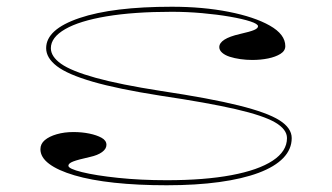

<svg xmlns="http://www.w3.org/2000/svg" viewBox="-20 -535 986 570"><path d="M475 15Q389 15 319.5 7.5Q250 0 201 -14.5Q152 -29 126 -48.5Q100 -68 100 -92Q100 -108 113 -119Q126 -130 148.5 -136.5Q171 -143 198 -143Q223 -143 245 -138.5Q267 -134 281.5 -126Q296 -118 296 -105Q296 -93 283 -83.5Q270 -74 247 -69Q211 -61 197 -55.5Q183 -50 183 -43Q183 -34 223.5 -24Q264 -14 330.5 -7Q397 0 475 0Q587 0 667 -15Q747 -30 789.5 -58Q832 -86 832 -125Q832 -151 797 -171.5Q762 -192 679.5 -211Q597 -230 456 -251Q329 -271 255 -292.5Q181 -314 149 -338.5Q117 -363 117 -392Q117 -448 216 -481.5Q315 -515 490 -515Q582 -515 658.5 -500Q735 -485 781 -459Q827 -433 827 -398Q827 -384 812.5 -375Q798 -366 776 -361.5Q754 -357 729 -357Q711 -357 693.5 -359.5Q676 -362 662 -366.5Q648 -371 639.5 -378.5Q631 -386 631 -395Q631 -420 692 -434Q723 -441 734.5 -446Q746 -451 746 -457Q746 -464 723 -471.5Q700 -479 662.5 -485.5Q625 -492 580 -496Q535 -500 490 -500Q377 -500 296.5 -486.5Q216 -473 173.5 -448.5Q131 -424 131 -392Q131 -367 161.5 -345.5Q192 -324 264 -304Q336 -284 458 -265Q604 -243 688.5 -222Q773 -201 809.5 -178Q846 -155 846 -125Q846 -92 821 -66Q796 -40 748 -22Q700 -4 631 5.5Q562 15 475 15Z"/></svg>

Font: Kalnia Expanded Thin
Style: Regular
Weight: 250
Width: 7
Designer: Frida Medrano
Foundry: Frida Medrano
Version: Version 1.105